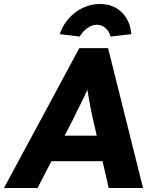

<svg xmlns="http://www.w3.org/2000/svg" viewBox="-21 -941 736 961"><path d="M-1 0 376 -700H520L695 0H523L442 -355Q437 -376 432.5 -400Q428 -424 423.5 -449.5Q419 -475 415 -499.5Q411 -524 409 -545L439 -546Q429 -521 418.5 -497Q408 -473 397 -449.5Q386 -426 373.5 -402.5Q361 -379 350 -354L167 0ZM150 -134 221 -262H543L577 -134ZM378 -758 278 -770Q293 -815 323.5 -849Q354 -883 394 -902Q434 -921 479 -921Q525 -921 558.5 -902Q592 -883 612.5 -849Q633 -815 636 -770L532 -758Q526 -783 507.5 -800Q489 -817 464 -817Q439 -817 415.5 -800Q392 -783 378 -758Z"/></svg>

Font: Lexend
Style: Bold Italic
Weight: 700
Italic angle: -8.13011°
Designer: Bonnie Shaver-Troup, Thomas Jockin
Foundry: Lexend
Version: Version 1.007